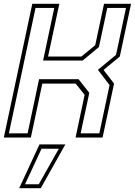

<svg xmlns="http://www.w3.org/2000/svg" viewBox="-32 -720 706 1005"><path d="M-12 0 137 -700H278.5L219.5 -424H394L466.5 -483.5L512.5 -700H654L595 -424L510 -354L565 -282.5L505 0H363.5L411 -223.5L364 -282.5H189.5L129.5 0ZM14.5 -22H112.5L172.5 -305.5H379L435.5 -234L390 -22H488L541.5 -274.5L480.5 -354.5L575.5 -433L627.5 -678.5H529.5L486 -474L400.5 -403H193.5L252 -678.5H154ZM68.5 265 174.5 36H310L181.5 265ZM99 244.5H171L276 58.5H185.5Z"/></svg>

Font: Tourney Thin ExtraLight
Style: Italic
Weight: 250
Italic angle: -12°
Version: Version 1.015